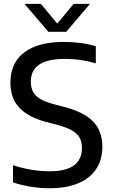

<svg xmlns="http://www.w3.org/2000/svg" viewBox="-20 -967 585 996"><path d="M47.5 -21V-110Q93.5 -94.5 143 -86.5Q192.5 -78.5 237.5 -78.5Q405 -78.5 405 -199Q405 -232.5 391.8 -254.8Q378.5 -277 349.5 -292.5Q320.5 -308 269.5 -321.5L224.5 -333Q128.5 -357.5 81.2 -407.2Q34 -457 34 -538Q34 -604.5 65 -651.8Q96 -699 158 -724.2Q220 -749.5 311 -749.5Q356 -749.5 399 -743.8Q442 -738 477 -727V-638.5Q401 -661.5 315.5 -661.5Q140 -661.5 140 -544Q140 -511.5 151.8 -489.8Q163.5 -468 190.5 -452.8Q217.5 -437.5 264.5 -425L309 -413.5Q413.5 -387 462.2 -337.2Q511 -287.5 511 -206Q511 -138.5 478.8 -90Q446.5 -41.5 385 -16Q323.5 9.5 237 9.5Q189.5 9.5 140.2 1.8Q91 -6 47.5 -21ZM362 -947H447L323.5 -802H231L107 -947H192L277 -844.5Z"/></svg>

Font: Encode Sans Medium
Style: Regular
Weight: 500
Designer: Multiple Designers
Foundry: Impallari Type
Version: Version 2.000